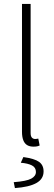

<svg xmlns="http://www.w3.org/2000/svg" viewBox="-20 -739 277 978"><path d="M151 8Q131 8 118 0Q105 -8 98.5 -25Q92 -42 92 -68V-719H136V-62Q136 -45 142.5 -38Q149 -31 159 -31Q162 -31 165.5 -31.5Q169 -32 175 -33L182 2Q176 5 168.5 6.5Q161 8 151 8ZM56 219 50 189Q115 184 139 171Q163 158 163 137Q163 114 142.5 103.5Q122 93 86 90L99 61Q156 69 179 85.5Q202 102 202 134Q202 173 165 193.5Q128 214 56 219Z"/></svg>

Font: Mada Light
Style: Regular
Weight: 300
Designer: Khaled Hosny
Version: Version 1.5